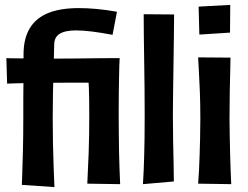

<svg xmlns="http://www.w3.org/2000/svg" viewBox="-20 -751 1011 783"><path d="M9 -410 6 -514Q6 -514 20 -513.5Q34 -513 56.5 -513Q79 -513 104.5 -512.5Q130 -512 153 -512Q173 -512 210.5 -512Q248 -512 292 -512.5Q336 -513 375.5 -513.5Q415 -514 440.5 -514Q466 -514 466 -514L449 -414Q449 -414 425 -414Q401 -414 363.5 -414Q326 -414 285 -414Q244 -414 207.5 -413.5Q171 -413 151 -413Q127 -413 102 -412.5Q77 -412 56 -411.5Q35 -411 22 -410.5Q9 -410 9 -410ZM439 -609Q391 -618 354.5 -622.5Q318 -627 290 -627Q268 -627 251 -623.5Q234 -620 223 -613Q212 -606 206.5 -595Q201 -584 201 -568Q200 -514 198.5 -467Q197 -420 196 -373.5Q195 -327 195 -272Q195 -218 196 -167.5Q197 -117 198.5 -76.5Q200 -36 201 -12Q202 12 202 12L69 3Q69 3 70.5 -35Q72 -73 73.5 -135.5Q75 -198 75 -271Q75 -316 75 -346.5Q75 -377 75.5 -402Q76 -427 76 -456.5Q76 -486 76 -529Q76 -593 101 -635Q126 -677 175.5 -697.5Q225 -718 302 -718Q335 -718 374 -714.5Q413 -711 457 -703ZM470 0 336 -2Q337 -26 338.5 -57.5Q340 -89 341.5 -126Q343 -163 343.5 -203.5Q344 -244 344 -286Q344 -349 342.5 -390.5Q341 -432 339 -460Q337 -488 336 -507L468 -514Q467 -502 466.5 -482Q466 -462 465.5 -434Q465 -406 464.5 -369Q464 -332 464 -285Q464 -246 464.5 -207Q465 -168 465.5 -131Q466 -94 467.5 -60.5Q469 -27 470 0Z M563 0Q565 -30 566 -57.5Q567 -85 568 -116.5Q569 -148 569.5 -188.5Q570 -229 570 -284Q570 -333 569.5 -389.5Q569 -446 568 -503Q567 -560 566.5 -609.5Q566 -659 566 -693L690 -692Q690 -643 689 -590.5Q688 -538 687.5 -485.5Q687 -433 686 -382Q685 -331 685 -283Q685 -231 686 -178.5Q687 -126 688 -82.5Q689 -39 689 -11Z M923 0 788 -2Q790 -26 791.5 -54.5Q793 -83 794 -116Q795 -149 796 -186.5Q797 -224 797 -267Q797 -329 795 -378Q793 -427 791 -462Q789 -497 788 -517L920 -516Q920 -500 919 -464.5Q918 -429 917 -378.5Q916 -328 916 -266Q916 -227 917 -191Q918 -155 918.5 -121.5Q919 -88 920.5 -57.5Q922 -27 923 0ZM918 -618 793 -610 790 -724 919 -731Z"/></svg>

Font: Truculenta ExtraBold
Style: Regular
Weight: 800
Version: Version 1.002